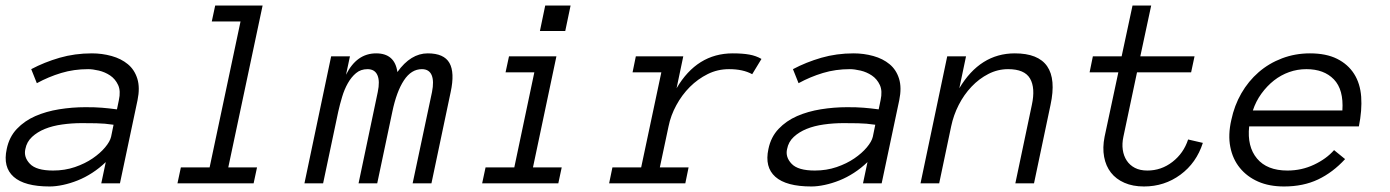

<svg xmlns="http://www.w3.org/2000/svg" viewBox="-47 -657 4980 688"><path d="M-22.9 -123Q-14.2 -166 13.4 -195.1Q41 -224.1 79.6 -241Q118.2 -257.8 165 -265.4Q211.9 -272.9 258.8 -272.9Q276.9 -272.9 291 -272.5Q305.2 -272 318.1 -271Q331.1 -270 343.5 -268.6Q356 -267.1 372.1 -265.1L378.9 -297.9Q386.2 -331.1 376.2 -352.5Q366.2 -374 347.7 -386.5Q329.1 -398.9 307.1 -404.1Q285.2 -409.2 269 -409.2Q217.8 -409.2 172.4 -395.5Q127 -381.8 85 -358.9L64.9 -409.2Q111.8 -434.1 166.5 -450Q221.2 -465.8 282.2 -465.8Q318.8 -465.8 353 -456.3Q387.2 -446.8 411.1 -427Q435.1 -407.2 445.1 -375Q455.1 -342.8 445.8 -297.9L382.8 0H315.9L332 -76.2Q309.1 -54.2 283.4 -37.6Q257.8 -21 231.4 -10.5Q205.1 0 179 5.6Q152.8 11.2 130.9 11.2Q41 11.2 2 -23.4Q-37.1 -58.1 -22.9 -123ZM143.1 -45.9Q185.1 -45.9 221.4 -58.3Q257.8 -70.8 284.9 -89.4Q312 -107.9 329.6 -128.9Q347.2 -149.9 351.1 -167L359.9 -210Q328.1 -214.8 298.1 -215.3Q268.1 -215.8 246.1 -215.8Q210 -215.8 175.5 -210.9Q141.1 -206.1 114 -195.1Q86.9 -184.1 67.9 -166.5Q48.8 -148.9 43.9 -123Q37.1 -94.2 60.1 -70.1Q83 -45.9 143.1 -45.9Z M861.8 0H588.9L601.1 -57.1H704.1L814.9 -580.1H711.9L724.1 -637.2H894L771 -57.1H874Z M1499 0H1431.6L1501 -327.1Q1508.8 -366.2 1499.8 -387.7Q1490.7 -409.2 1464.8 -409.2Q1426.8 -409.2 1400.4 -369.1Q1374 -329.1 1358.9 -256.8L1304.7 0H1237.8L1306.6 -327.1Q1314.9 -366.2 1305.4 -387.7Q1295.9 -409.2 1270 -409.2Q1245.6 -409.2 1228.8 -395Q1211.9 -380.9 1199.5 -358.9Q1187 -336.9 1179 -310.1Q1170.9 -283.2 1165 -256.8L1110.8 0H1043.9L1139.6 -455.1H1207L1192.9 -389.2Q1231 -465.8 1300.8 -465.8Q1367.7 -465.8 1377 -398.9Q1424.8 -465.8 1485.8 -465.8Q1543.9 -465.8 1563.5 -431.4Q1583 -397 1567.9 -327.1Z M1978.5 -545.9H1887.7L1906.7 -637.2H1997.6ZM1953.6 0H1680.7L1692.9 -57.1H1795.9L1867.7 -397.9H1764.6L1776.9 -455.1H1946.8L1862.8 -57.1H1965.8Z M2648.4 -391.1Q2615.7 -409.2 2565.4 -409.2Q2524.4 -409.2 2489 -391.6Q2453.6 -374 2425 -345.5Q2396.5 -316.9 2376.5 -280Q2356.4 -243.2 2348.6 -204.1L2317.4 -57.1H2420.4L2408.7 0H2135.7L2147.5 -57.1H2250.5L2322.8 -397.9H2219.7L2231.4 -455.1H2401.4L2377.4 -340.8Q2450.7 -465.8 2578.6 -465.8Q2613.8 -465.8 2638.2 -461.4Q2662.6 -457 2681.6 -445.8Z M2706.5 -123Q2715.3 -166 2742.9 -195.1Q2770.5 -224.1 2809.1 -241Q2847.7 -257.8 2894.5 -265.4Q2941.4 -272.9 2988.3 -272.9Q3006.3 -272.9 3020.5 -272.5Q3034.7 -272 3047.6 -271Q3060.5 -270 3073 -268.6Q3085.4 -267.1 3101.6 -265.1L3108.4 -297.9Q3115.7 -331.1 3105.7 -352.5Q3095.7 -374 3077.1 -386.5Q3058.6 -398.9 3036.6 -404.1Q3014.6 -409.2 2998.5 -409.2Q2947.3 -409.2 2901.9 -395.5Q2856.4 -381.8 2814.5 -358.9L2794.4 -409.2Q2841.3 -434.1 2896 -450Q2950.7 -465.8 3011.7 -465.8Q3048.3 -465.8 3082.5 -456.3Q3116.7 -446.8 3140.6 -427Q3164.6 -407.2 3174.6 -375Q3184.6 -342.8 3175.3 -297.9L3112.3 0H3045.4L3061.5 -76.2Q3038.6 -54.2 3012.9 -37.6Q2987.3 -21 2960.9 -10.5Q2934.6 0 2908.4 5.6Q2882.3 11.2 2860.4 11.2Q2770.5 11.2 2731.4 -23.4Q2692.4 -58.1 2706.5 -123ZM2872.6 -45.9Q2914.6 -45.9 2950.9 -58.3Q2987.3 -70.8 3014.4 -89.4Q3041.5 -107.9 3059.1 -128.9Q3076.7 -149.9 3080.6 -167L3089.4 -210Q3057.6 -214.8 3027.6 -215.3Q2997.6 -215.8 2975.6 -215.8Q2939.5 -215.8 2905 -210.9Q2870.6 -206.1 2843.5 -195.1Q2816.4 -184.1 2797.4 -166.5Q2778.3 -148.9 2773.4 -123Q2766.6 -94.2 2789.6 -70.1Q2812.5 -45.9 2872.6 -45.9Z M3658.2 0H3591.3L3650.4 -280.8Q3663.6 -341.8 3644 -375.5Q3624.5 -409.2 3565.4 -409.2Q3528.3 -409.2 3494.9 -392.1Q3461.4 -375 3434.3 -346.4Q3407.2 -317.9 3388.4 -281Q3369.6 -244.1 3361.3 -204.1L3318.4 0H3251.5L3347.2 -455.1H3414.6L3390.6 -340.8Q3465.3 -465.8 3589.4 -465.8Q3757.3 -465.8 3717.3 -280.8Z M4263.2 -145Q4240.2 -73.2 4182.9 -31Q4125.5 11.2 4052.2 11.2Q4012.2 11.2 3982.2 -2Q3952.1 -15.1 3933.8 -38.6Q3915.5 -62 3909.4 -95Q3903.3 -127.9 3911.1 -167L3960.4 -397.9H3857.4L3869.1 -455.1H3972.2L4011.2 -637.2H4078.1L4039.1 -455.1H4233.4L4221.2 -397.9H4027.3L3978.5 -167Q3973.1 -142.1 3976.3 -120.1Q3979.5 -98.1 3990.5 -81.5Q4001.5 -64.9 4019.8 -55.4Q4038.1 -45.9 4064.5 -45.9Q4114.3 -45.9 4154.3 -76.9Q4194.3 -107.9 4210.4 -157.2Z M4429.2 -204.1Q4421.4 -131.8 4457.3 -88.9Q4493.2 -45.9 4566.4 -45.9Q4617.2 -45.9 4661.6 -66.9Q4706.1 -87.9 4733.4 -119.1L4772.9 -86.9Q4729 -39.1 4676 -13.9Q4623 11.2 4554.2 11.2Q4501 11.2 4461.2 -6.3Q4421.4 -23.9 4395.8 -55.4Q4370.1 -86.9 4361.6 -130.4Q4353 -173.8 4365.2 -227.1Q4376 -278.8 4401.1 -322.5Q4426.3 -366.2 4463.1 -398.2Q4500 -430.2 4547.1 -448Q4594.2 -465.8 4647 -465.8Q4705.1 -465.8 4744.1 -446.3Q4783.2 -426.8 4805.2 -392.3Q4827.1 -357.9 4830.6 -310.1Q4834 -262.2 4822.3 -204.1ZM4763.2 -261.2Q4768.1 -335.9 4732.7 -372.6Q4697.3 -409.2 4634.3 -409.2Q4602.1 -409.2 4572.5 -398.7Q4543 -388.2 4518.1 -368.7Q4493.2 -349.1 4473.1 -321.5Q4453.1 -293.9 4442.4 -261.2Z"/></svg>

Font: Anonymous Pro
Style: Italic
Weight: 400
Italic angle: -12°
Monospace: yes
Designer: Mark Simonson
Version: Version 1.003